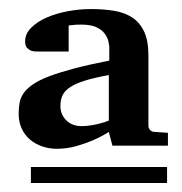

<svg xmlns="http://www.w3.org/2000/svg" viewBox="-20 -703 399 422"><path d="M219.2 -538.1Q187.5 -532.2 167 -525.9Q146.5 -519.5 134.3 -511.5Q122.1 -503.4 117.4 -493.4Q112.8 -483.4 112.8 -470.2Q112.8 -451.2 125.7 -438.5Q138.7 -425.8 159.2 -425.8Q169.4 -425.8 180.2 -427.5Q190.9 -429.2 199.7 -431.6Q210 -434.1 219.2 -438ZM47.9 -300.8V-335.9H347.2V-300.8ZM227.1 -382.8 219.2 -413.1Q203.1 -402.8 184.1 -394.5Q168 -387.7 147.5 -381.8Q127 -376 105 -376Q87.9 -376 72.5 -381.3Q57.1 -386.7 45.7 -396.5Q34.2 -406.2 27.6 -420.7Q21 -435.1 21 -453.1Q21 -466.3 23.2 -477.8Q25.4 -489.3 32.7 -499.3Q40 -509.3 53.5 -518.3Q66.9 -527.3 88.9 -535.6Q110.8 -543.9 143.1 -552.5Q175.3 -561 220.2 -569.8V-592.8Q220.7 -601.6 218.5 -611.3Q216.3 -621.1 209.7 -629.6Q203.1 -638.2 190.9 -643.6Q178.7 -648.9 159.2 -648.9Q152.3 -648.9 147.5 -648.7Q142.6 -648.4 138.7 -647.9Q134.3 -647.5 130.9 -647V-589.8H64Q55.7 -589.4 49.3 -591.3Q43.9 -593.3 39.6 -597.7Q35.2 -602.1 35.2 -611.8Q35.2 -628.4 48.1 -641.6Q61 -654.8 81.8 -664.1Q102.5 -673.3 128.4 -678.2Q154.3 -683.1 180.2 -683.1Q208 -683.1 231.2 -679.2Q254.4 -675.3 271 -664.3Q287.6 -653.3 296.9 -633.3Q306.2 -613.3 306.2 -581.1V-426.8Q306.2 -420.9 310.1 -417Q314 -413.1 319.8 -413.1L349.1 -411.1V-382.8Z"/></svg>

Font: Charis SIL APac
Style: Bold
Weight: 700
Foundry: SIL International
Version: Version 5.000